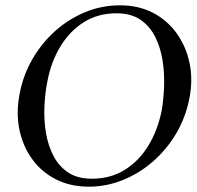

<svg xmlns="http://www.w3.org/2000/svg" viewBox="-20 -691 742 722"><path d="M431 -671Q501 -671 555 -643Q609 -615 644.5 -565.5Q680 -516 693 -453Q706 -390 692 -320Q678 -249 642.5 -189Q607 -129 555.5 -84Q504 -39 442 -14Q380 11 314 11Q244 11 189.5 -17Q135 -45 100 -94Q65 -143 52.5 -206Q40 -269 54 -339Q67 -408 101.5 -468Q136 -528 186.5 -573.5Q237 -619 299.5 -645Q362 -671 431 -671ZM418 -641Q349 -641 296 -608Q243 -575 207.5 -517Q172 -459 158 -384Q149 -339 147 -288.5Q145 -238 153 -190.5Q161 -143 181.5 -104Q202 -65 237 -42Q272 -19 325 -19Q396 -19 449.5 -52.5Q503 -86 538 -143.5Q573 -201 588 -275Q595 -316 597 -365Q599 -414 591.5 -462.5Q584 -511 564 -551.5Q544 -592 508.5 -616.5Q473 -641 418 -641Z"/></svg>

Font: Young Serif Light
Style: Italic
Weight: 300
Italic angle: -10.979°
Designer: Bastien Sozeau
Foundry: NBR — Bastien Sozeau
Version: Version 5.001